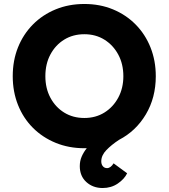

<svg xmlns="http://www.w3.org/2000/svg" viewBox="-20 -735 847 965"><path d="M404 10Q326 10 260 -17Q194 -44 145.5 -92.5Q97 -141 70.5 -207.5Q44 -274 44 -352Q44 -431 70.5 -497Q97 -563 145.5 -612Q194 -661 260 -688Q326 -715 404 -715Q482 -715 547.5 -688Q613 -661 661.5 -612Q710 -563 736.5 -496.5Q763 -430 763 -352Q763 -244 713 -160Q663 -76 578 -32Q540 -7 514.5 19.5Q489 46 489 76Q489 91 497 100.5Q505 110 518 110Q536 110 551 86L619 136Q605 165 572 187.5Q539 210 496 210Q447 210 414 180Q381 150 381 100Q381 74 390.5 52Q400 30 416 10Q410 10 404 10ZM404 -142Q461 -142 505 -169.5Q549 -197 574.5 -244.5Q600 -292 600 -352Q600 -413 574.5 -460.5Q549 -508 505 -535.5Q461 -563 404 -563Q347 -563 303 -536Q259 -509 233.5 -461.5Q208 -414 208 -352Q208 -291 233.5 -243.5Q259 -196 303 -169Q347 -142 404 -142Z"/></svg>

Font: Readex Pro bold
Style: Bold
Weight: 700
Designer: Bonnie Shaver-Troup, Thomas Jockin
Foundry: Lexend
Version: Version 1.200; ttfautohint (v1.8.3)